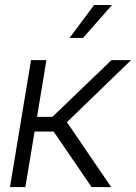

<svg xmlns="http://www.w3.org/2000/svg" viewBox="-20 -760 552 780"><path d="M20.5 0 106 -515.6H168.5L130.4 -285.2H192.9L432.6 -515.6H512.2L252 -263.7L431.6 0H352.1L197.8 -225.6H120.6L83 0ZM262.7 -606 362.3 -739.7H435.1L317.4 -606Z"/></svg>

Font: Inter Display Light
Style: Italic
Weight: 300
Italic angle: -9.39999°
Designer: Rasmus Andersson
Foundry: rsms
Version: Version 4.000;git-a52131595